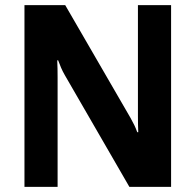

<svg xmlns="http://www.w3.org/2000/svg" viewBox="-20 -731 765 751"><path d="M75.7 0H205.3V-428.7Q205.3 -445.1 205 -461.8Q204.6 -478.5 203.9 -494.9H207.5Q212.9 -480 218.9 -466.1Q224.9 -452.1 233.4 -437.3L486.1 0H649.2V-710.9H519.5V-276.1Q519.5 -259.5 519.8 -244.9Q520 -230.2 520.8 -213.9H516.8Q511.5 -229 505.2 -241.9Q499 -254.9 490.5 -269.8L235.1 -710.9H75.7Z"/></svg>

Font: Roboto Flex
Style: Regular
Weight: 400
Designer: Berlow after Robertson
Foundry: Google
Version: Version 3.200;gftools[0.9.32]